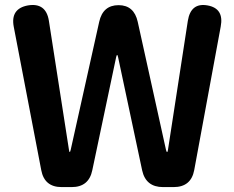

<svg xmlns="http://www.w3.org/2000/svg" viewBox="-20 -762 955 782"><path d="M231 0Q161 0 148 -69L36 -653Q22 -727 94 -740Q167 -752 179 -678L261 -151Q262 -143 264 -143Q266 -143 268 -152L384 -673Q399 -741 463 -741Q526 -741 541 -673L656 -152Q658 -143 660.5 -143Q663 -143 664 -151L745 -677Q757 -752 825 -740Q893 -728 879 -654L771 -69Q758 0 687 0H644Q574 0 559 -68L461 -529Q459 -538 457 -538Q455 -538 453 -529L356 -69Q342 0 272 0Z"/></svg>

Font: Resource Han Rounded KR
Style: Bold
Weight: 700
Designer: Cyano Hao (round all glyphs); Ryoko NISHIZUKA 西塚涼子 (kana, bopomofo & ideographs); Paul D. Hunt (Latin, Greek & Cyrillic)
Foundry: Cyano Hao
Version: 0.990